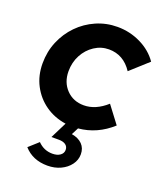

<svg xmlns="http://www.w3.org/2000/svg" viewBox="-140 -623 810 950"><g transform="rotate(20 264.5 -148.0)"><path d="M222 234Q144 234 98 182L148 137Q180 170 225 170Q250 170 265.5 159Q281 148 281 130Q281 113 268 103.5Q255 94 232 94H193L236 8Q175 -1 128 -34Q81 -67 54 -118.5Q27 -170 27 -234Q27 -296 49.5 -349.5Q72 -403 111.5 -443.5Q151 -484 203.5 -507Q256 -530 315 -530Q380 -530 437.5 -502Q495 -474 529 -425L436 -341Q390 -411 313 -411Q272 -411 237 -388Q202 -365 181.5 -326.5Q161 -288 161 -241Q161 -183 197 -145.5Q233 -108 289 -108Q351 -108 409 -160L477 -70Q400 0 302 9L283 46Q319 52 339 72.5Q359 93 359 125Q359 155 340.5 180Q322 205 291 219.5Q260 234 222 234Z"/></g></svg>

Font: Red Hat Display
Style: Bold Italic
Weight: 700
Italic angle: -12°
Designer: Pentagram, MCKL
Foundry: Pentagram, MCKL
Version: Version 1.023; ttfautohint (v1.8.3)